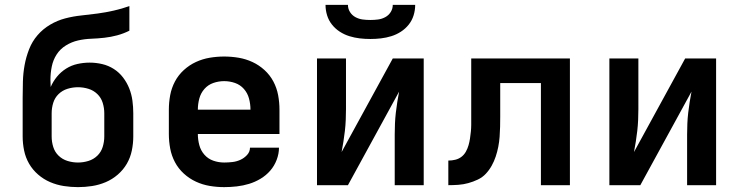

<svg xmlns="http://www.w3.org/2000/svg" viewBox="-20 -760 3040 788"><path d="M300 8Q271 8 242 3.5Q213 -1 186 -12.5Q159 -24 136.5 -43.5Q114 -63 99.5 -88Q85 -113 79 -142Q73 -171 73 -200V-359Q73 -392 74 -426Q75 -460 81 -493Q87 -526 99.5 -558Q112 -590 134 -615.5Q156 -641 185.5 -658.5Q215 -676 247.5 -684.5Q280 -693 313.5 -696.5Q347 -700 380.5 -704.5Q414 -709 447 -716.5Q480 -724 511 -735V-634Q487 -622 461 -615Q435 -608 408 -605Q381 -602 354 -601Q327 -600 300.5 -594Q274 -588 250.5 -573.5Q227 -559 212.5 -536.5Q198 -514 192.5 -487Q187 -460 187 -433Q187 -425 187.5 -417.5Q188 -410 188 -403Q198 -426 214 -445.5Q230 -465 251.5 -478.5Q273 -492 298 -497.5Q323 -503 348 -503Q374 -503 399.5 -497Q425 -491 447 -477Q469 -463 485 -442Q501 -421 510.5 -397Q520 -373 523.5 -347Q527 -321 527 -295V-200Q527 -171 521 -142Q515 -113 500.5 -88Q486 -63 463.5 -43.5Q441 -24 414 -12.5Q387 -1 358 3.5Q329 8 300 8ZM300 -93Q322 -93 343 -99.5Q364 -106 379.5 -121Q395 -136 401.5 -157Q408 -178 408 -200V-295Q408 -317 401.5 -338Q395 -359 379.5 -374Q364 -389 343 -395.5Q322 -402 300 -402Q278 -402 257 -395.5Q236 -389 220.5 -374Q205 -359 198.5 -338Q192 -317 192 -295V-200Q192 -178 198.5 -157Q205 -136 220.5 -121Q236 -106 257 -99.5Q278 -93 300 -93Z M900 8Q870 8 840.5 3Q811 -2 784 -14.5Q757 -27 734.5 -47.5Q712 -68 698 -94.5Q684 -121 678.5 -150.5Q673 -180 673 -210V-310Q673 -340 678.5 -369.5Q684 -399 698 -425.5Q712 -452 734.5 -472.5Q757 -493 784 -505.5Q811 -518 840.5 -523Q870 -528 900 -528Q930 -528 959.5 -523Q989 -518 1016 -505.5Q1043 -493 1065.5 -472.5Q1088 -452 1102 -425.5Q1116 -399 1121.5 -369.5Q1127 -340 1127 -310V-210H792Q792 -187 798 -164.5Q804 -142 819 -125Q834 -108 855.5 -100.5Q877 -93 900 -93Q917 -93 934 -95Q951 -97 966.5 -104Q982 -111 994 -124Q1006 -137 1006 -154H1125Q1125 -129 1115.5 -104Q1106 -79 1089 -59.5Q1072 -40 1049.5 -26.5Q1027 -13 1002.5 -5.5Q978 2 952 5Q926 8 900 8ZM792 -310H1008Q1008 -333 1002 -355.5Q996 -378 981 -395Q966 -412 944.5 -419.5Q923 -427 900 -427Q877 -427 855.5 -419.5Q834 -412 819 -395Q804 -378 798 -355.5Q792 -333 792 -310Z M1281 0V-520H1400V-312Q1400 -290 1399 -267.5Q1398 -245 1395.5 -223Q1393 -201 1389.5 -179Q1386 -157 1382 -136L1592 -520H1719V0H1600V-208Q1600 -230 1601 -252.5Q1602 -275 1604.5 -297Q1607 -319 1610.5 -341Q1614 -363 1618 -384L1408 0ZM1500 -600Q1478 -600 1456.5 -602.5Q1435 -605 1414 -611.5Q1393 -618 1374.5 -630Q1356 -642 1342.5 -659Q1329 -676 1322.5 -697Q1316 -718 1316 -740H1408Q1408 -724 1416.5 -710.5Q1425 -697 1439 -689.5Q1453 -682 1468.5 -680Q1484 -678 1500 -678Q1516 -678 1531.5 -680Q1547 -682 1561 -689.5Q1575 -697 1583.5 -710.5Q1592 -724 1592 -740H1684Q1684 -718 1677.5 -697Q1671 -676 1657.5 -659Q1644 -642 1625.5 -630Q1607 -618 1586 -611.5Q1565 -605 1543.5 -602.5Q1522 -600 1500 -600Z M1820 0V-101Q1835 -101 1849 -104.5Q1863 -108 1874 -116.5Q1885 -125 1892 -137.5Q1899 -150 1903 -164Q1907 -178 1909 -192Q1911 -206 1912.5 -220Q1914 -234 1914 -248.5Q1914 -263 1914 -277V-520H2319V0H2200V-419H2033V-281Q2033 -260 2032.5 -239.5Q2032 -219 2030.5 -198.5Q2029 -178 2025 -157.5Q2021 -137 2014.5 -117.5Q2008 -98 1998 -80Q1988 -62 1974 -47Q1960 -32 1941 -23Q1922 -14 1902 -8.5Q1882 -3 1861.5 -1.5Q1841 0 1820 0Z M2481 0V-520H2600V-312Q2600 -290 2599 -267.5Q2598 -245 2595.5 -223Q2593 -201 2589.5 -179Q2586 -157 2582 -136L2792 -520H2919V0H2800V-208Q2800 -230 2801 -252.5Q2802 -275 2804.5 -297Q2807 -319 2810.5 -341Q2814 -363 2818 -384L2608 0Z"/></svg>

Font: R Plex Mono
Style: Bold
Weight: 700
Monospace: yes
Designer: Belleve Invis
Foundry: Belleve Invis
Version: Version 31.8.0